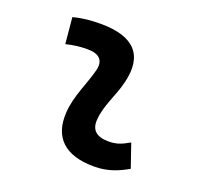

<svg xmlns="http://www.w3.org/2000/svg" viewBox="-100 -637 786 756"><g transform="rotate(20 293.0 -258.5)"><path d="M471.7 -129.4C438 -109.9 417.5 -102.5 385.3 -102.5C335.9 -102.5 311.5 -124 314.5 -166.5C318.8 -231 351.6 -278.8 367.2 -345.2C396.5 -465.3 339.8 -527.3 200.2 -527.3C161.6 -527.3 123 -524.4 85 -513.7L95.2 -404.3C125 -412.1 154.8 -415.5 184.6 -415.5C235.4 -415.5 256.3 -392.6 245.1 -349.1C230.5 -290.5 195.3 -224.1 190.9 -153.3C184.1 -46.4 244.1 9.8 366.2 9.8C423.3 9.8 465.3 -8.3 505.4 -31.2Z"/></g></svg>

Font: Cascadia Mono SemiBold
Style: Italic
Weight: 600
Italic angle: -10°
Monospace: yes
Designer: Aaron Bell
Foundry: Saja Typeworks
Version: Version 2404.023